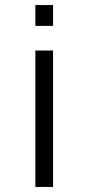

<svg xmlns="http://www.w3.org/2000/svg" viewBox="-20 -560 354 760"><path d="M120 -540V-457.5H190V-540ZM120 -360V180H190V-360Z"/></svg>

Font: Vela Sans
Style: Regular
Weight: 400
Designer: Principal design: Mikhail Sharanda - project Manrope.
Design modification: Ravid Balaliev
Foundry: Mikhail Sharanda
Version: Version 1.001